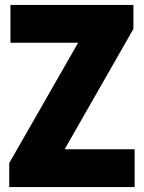

<svg xmlns="http://www.w3.org/2000/svg" viewBox="-20 -760 585 780"><path d="M242.5 -153.5H527V0H17.5V-97.5L297.5 -586.5H22.5V-740H522V-642.5Z"/></svg>

Font: Encode Sans Condensed ExtraBold
Style: Regular
Weight: 800
Width: 3
Designer: Multiple Designers
Foundry: Impallari Type
Version: Version 2.000